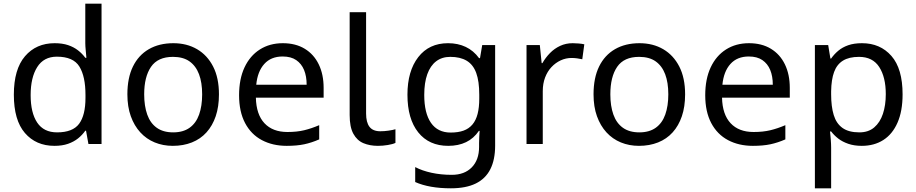

<svg xmlns="http://www.w3.org/2000/svg" viewBox="-20 -780 4964 1040"><path d="M275 10Q175 10 115 -59.5Q55 -129 55 -267Q55 -405 115.5 -475.5Q176 -546 276 -546Q318 -546 349 -535.5Q380 -525 403 -507Q426 -489 442 -467H448Q447 -480 444.5 -505.5Q442 -531 442 -546V-760H530V0H459L446 -72H442Q426 -49 403 -30.5Q380 -12 348.5 -1Q317 10 275 10ZM289 -63Q374 -63 408.5 -109.5Q443 -156 443 -250V-266Q443 -366 410 -419.5Q377 -473 288 -473Q217 -473 181.5 -416.5Q146 -360 146 -265Q146 -169 181.5 -116Q217 -63 289 -63Z M1166 -269Q1166 -202 1148.5 -150.5Q1131 -99 1098.5 -63Q1066 -27 1019.5 -8.5Q973 10 916 10Q863 10 818 -8.5Q773 -27 740 -63Q707 -99 688.5 -150.5Q670 -202 670 -269Q670 -358 700 -419.5Q730 -481 786 -513.5Q842 -546 919 -546Q992 -546 1047.5 -513.5Q1103 -481 1134.5 -419.5Q1166 -358 1166 -269ZM761 -269Q761 -206 777.5 -159.5Q794 -113 829 -88Q864 -63 918 -63Q972 -63 1007 -88Q1042 -113 1058.5 -159.5Q1075 -206 1075 -269Q1075 -333 1058 -378Q1041 -423 1006.5 -447.5Q972 -472 917 -472Q835 -472 798 -418Q761 -364 761 -269Z M1512 -546Q1581 -546 1630.5 -516Q1680 -486 1706.5 -431.5Q1733 -377 1733 -304V-251H1366Q1368 -160 1412.5 -112.5Q1457 -65 1537 -65Q1588 -65 1627.5 -74.5Q1667 -84 1709 -102V-25Q1668 -7 1628 1.5Q1588 10 1533 10Q1457 10 1398.5 -21Q1340 -52 1307.5 -113.5Q1275 -175 1275 -264Q1275 -352 1304.5 -415Q1334 -478 1387.5 -512Q1441 -546 1512 -546ZM1511 -474Q1448 -474 1411.5 -433.5Q1375 -393 1368 -321H1641Q1641 -367 1627 -401Q1613 -435 1584.5 -454.5Q1556 -474 1511 -474Z M2027 10Q1983 10 1948.5 -4.5Q1914 -19 1894 -55.5Q1874 -92 1874 -157V-714H1963V-165Q1963 -117 1981.5 -93Q2000 -69 2040 -69Q2062 -69 2085.5 -72.5Q2109 -76 2122 -80V-6Q2108 1 2080.5 5.5Q2053 10 2027 10Z M2407 -546Q2460 -546 2502.5 -526Q2545 -506 2575 -465H2580L2592 -536H2662V9Q2662 85 2636 136.5Q2610 188 2557 214Q2504 240 2422 240Q2364 240 2315.5 231.5Q2267 223 2229 206V125Q2267 145 2318 156Q2369 167 2427 167Q2496 167 2535.5 126.5Q2575 86 2575 16V-5Q2575 -17 2576 -39.5Q2577 -62 2578 -71H2574Q2546 -30 2504.5 -10Q2463 10 2408 10Q2304 10 2245.5 -63Q2187 -136 2187 -267Q2187 -395 2245.5 -470.5Q2304 -546 2407 -546ZM2419 -472Q2374 -472 2342.5 -448Q2311 -424 2294.5 -378Q2278 -332 2278 -266Q2278 -167 2314.5 -114.5Q2351 -62 2421 -62Q2462 -62 2491 -72.5Q2520 -83 2539 -105.5Q2558 -128 2567 -163Q2576 -198 2576 -246V-267Q2576 -340 2559.5 -385Q2543 -430 2508 -451Q2473 -472 2419 -472Z M3082 -546Q3097 -546 3114.5 -544.5Q3132 -543 3145 -540L3134 -459Q3121 -462 3105.5 -464Q3090 -466 3076 -466Q3045 -466 3017 -453Q2989 -440 2967 -416.5Q2945 -393 2932.5 -360Q2920 -327 2920 -286V0H2832V-536H2904L2914 -438H2918Q2935 -468 2959 -492.5Q2983 -517 3014 -531.5Q3045 -546 3082 -546Z M3691 -269Q3691 -202 3673.5 -150.5Q3656 -99 3623.5 -63Q3591 -27 3544.5 -8.5Q3498 10 3441 10Q3388 10 3343 -8.5Q3298 -27 3265 -63Q3232 -99 3213.5 -150.5Q3195 -202 3195 -269Q3195 -358 3225 -419.5Q3255 -481 3311 -513.5Q3367 -546 3444 -546Q3517 -546 3572.5 -513.5Q3628 -481 3659.5 -419.5Q3691 -358 3691 -269ZM3286 -269Q3286 -206 3302.5 -159.5Q3319 -113 3354 -88Q3389 -63 3443 -63Q3497 -63 3532 -88Q3567 -113 3583.5 -159.5Q3600 -206 3600 -269Q3600 -333 3583 -378Q3566 -423 3531.5 -447.5Q3497 -472 3442 -472Q3360 -472 3323 -418Q3286 -364 3286 -269Z M4037 -546Q4106 -546 4155.5 -516Q4205 -486 4231.5 -431.5Q4258 -377 4258 -304V-251H3891Q3893 -160 3937.5 -112.5Q3982 -65 4062 -65Q4113 -65 4152.5 -74.5Q4192 -84 4234 -102V-25Q4193 -7 4153 1.5Q4113 10 4058 10Q3982 10 3923.5 -21Q3865 -52 3832.5 -113.5Q3800 -175 3800 -264Q3800 -352 3829.5 -415Q3859 -478 3912.5 -512Q3966 -546 4037 -546ZM4036 -474Q3973 -474 3936.5 -433.5Q3900 -393 3893 -321H4166Q4166 -367 4152 -401Q4138 -435 4109.5 -454.5Q4081 -474 4036 -474Z M4649 -546Q4748 -546 4808.5 -477Q4869 -408 4869 -269Q4869 -178 4841.5 -115.5Q4814 -53 4764.5 -21.5Q4715 10 4648 10Q4607 10 4575 -1Q4543 -12 4520.5 -29.5Q4498 -47 4482 -68H4476Q4478 -51 4480 -25Q4482 1 4482 20V240H4394V-536H4466L4478 -463H4482Q4498 -486 4520.5 -505Q4543 -524 4574.5 -535Q4606 -546 4649 -546ZM4633 -472Q4579 -472 4546 -451.5Q4513 -431 4498 -390Q4483 -349 4482 -286V-269Q4482 -203 4496 -157Q4510 -111 4543.5 -87Q4577 -63 4635 -63Q4684 -63 4715.5 -90Q4747 -117 4762.5 -163.5Q4778 -210 4778 -270Q4778 -362 4742.5 -417Q4707 -472 4633 -472Z"/></svg>

Font: uguzrati05
Style: Book
Weight: 400
Designer: Jelle Bosma - Monotype Design Team, Universal Thirst
Foundry: Monotype Imaging Inc.
Version: Version 2.106